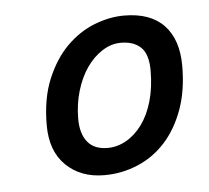

<svg xmlns="http://www.w3.org/2000/svg" viewBox="-36 -750 451 415"><g transform="rotate(-5 189.5 -542.0)"><path d="M60 -490Q60 -548 77.5 -590Q95 -632 122 -659Q149 -686 182 -699Q215 -712 247 -712Q304 -712 333.5 -681Q363 -650 363 -593Q363 -539 348 -498Q333 -457 307.5 -429Q282 -401 247.5 -386.5Q213 -372 175 -372Q124 -372 92 -403Q60 -434 60 -490ZM129 -498Q129 -466 143.5 -448Q158 -430 187 -430Q208 -430 227.5 -441Q247 -452 262 -472.5Q277 -493 285.5 -522.5Q294 -552 294 -589Q294 -624 278.5 -639Q263 -654 235 -654Q214 -654 194.5 -641.5Q175 -629 160.5 -608Q146 -587 137.5 -558.5Q129 -530 129 -498Z"/></g></svg>

Font: PT Sans
Style: Italic
Weight: 400
Italic angle: -12°
Designer: A.Korolkova, O.Umpeleva, V.Yefimov
Foundry: ParaType Ltd
Version: Version 2.003W OFL